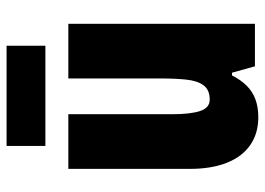

<svg xmlns="http://www.w3.org/2000/svg" viewBox="-128 -648 786 569"><g transform="rotate(-90 264.5 -363.0)"><path d="M479 -553V0H353L334 -68H326Q313 -42 295.5 -24.5Q278 -7 255 1.5Q232 10 202 10Q154 10 119.5 -14Q85 -38 67 -83.5Q49 -129 49 -193V-553H211V-246Q211 -191 220.5 -162.5Q230 -134 254 -134Q283 -134 296.5 -152Q310 -170 313.5 -203Q317 -236 317 -280V-553ZM414 -736V-621H117V-736Z"/></g></svg>

Font: Noto Sans Khmer ExtraCondensed Black
Style: Regular
Weight: 900
Width: 2
Designer: Danh Hong and the Monotype Design Team
Foundry: Monotype Imaging Inc.
Version: Version 2.004